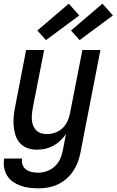

<svg xmlns="http://www.w3.org/2000/svg" viewBox="-29 -802 634 1044"><path d="M181 222Q155 222 130.5 219Q106 216 83.5 208Q61 200 41.5 186.5Q22 173 10 153.5Q-2 134 -6.5 110Q-11 86 -6 60H91Q88 78 94 94.5Q100 111 114 120.5Q128 130 145 133.5Q162 137 180 137Q203 137 227.5 128Q252 119 270.5 101Q289 83 299 60Q309 37 313 14L330 -75Q318 -55 300 -38Q282 -21 260.5 -9.5Q239 2 216.5 7Q194 12 172 12Q144 12 119.5 3Q95 -6 78.5 -25Q62 -44 54.5 -69Q47 -94 45 -120.5Q43 -147 46 -174.5Q49 -202 55 -230L113 -530H211L149 -214Q146 -197 144.5 -180.5Q143 -164 144.5 -148Q146 -132 152 -117.5Q158 -103 169 -92.5Q180 -82 195 -77.5Q210 -73 227 -73Q248 -73 270 -80.5Q292 -88 309.5 -104Q327 -120 337 -141Q347 -162 351 -183L419 -530H517L408 30Q403 56 393.5 81Q384 106 368.5 129Q353 152 331 171Q309 190 283.5 201.5Q258 213 232 217.5Q206 222 181 222ZM404 -584 357 -636 528 -782 585 -718ZM221 -584 174 -636 345 -782 402 -718Z"/></svg>

Font: Lode Dark Term
Style: Bold Italic
Weight: 700
Italic angle: -11°
Monospace: yes
Designer: Belleve Invis
Foundry: Belleve Invis
Version: Version 29.2.0